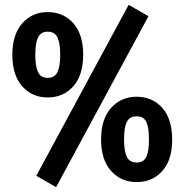

<svg xmlns="http://www.w3.org/2000/svg" viewBox="-20 -737 763 794"><path d="M512 -717 594 -670 212 37 130 -10ZM324 -511Q324 -426 283 -380Q242 -334 177 -334Q113 -334 72 -380Q31 -426 31 -510Q31 -594 72 -640.5Q113 -687 177 -687Q242 -687 283 -641Q324 -595 324 -511ZM126 -510Q126 -462 137.5 -438.5Q149 -415 177 -415Q206 -415 217.5 -438.5Q229 -462 229 -511Q229 -559 217.5 -582.5Q206 -606 177 -606Q149 -606 137.5 -582.5Q126 -559 126 -510ZM692 -160Q692 -75 651 -29.5Q610 16 545 16Q481 16 439.5 -30Q398 -76 398 -160Q398 -245 439.5 -291Q481 -337 545 -337Q610 -337 651 -291Q692 -245 692 -160ZM493 -160Q493 -112 504.5 -88.5Q516 -65 545 -65Q574 -65 585 -88Q596 -111 596 -160Q596 -210 585 -233Q574 -256 545 -256Q516 -256 504.5 -233Q493 -210 493 -160Z"/></svg>

Font: Fira Sans Extra Condensed SemiBold
Style: Regular
Weight: 600
Width: 1
Designer: Carrois Corporate & Edenspiekermann AG
Foundry: Carrois Corporate GbR & Edenspiekermann AG
Version: Version 4.203